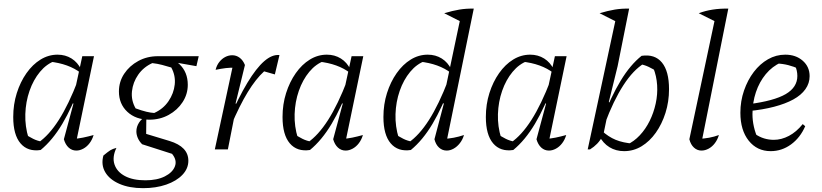

<svg xmlns="http://www.w3.org/2000/svg" viewBox="-20 -779 4283 1001"><path d="M192 3Q125 13 87 -31.5Q49 -76 49 -169Q49 -235 67.5 -293.5Q86 -352 118 -397.5Q150 -443 191.5 -468.5Q233 -494 280 -494Q321 -494 353 -474Q385 -454 403 -417L402 -398Q339 -447 236 -458L268 -462Q223 -446 188.5 -404.5Q154 -363 134 -305.5Q114 -248 112 -184Q110 -120 129 -59L107 -82Q130 -67 152.5 -55.5Q175 -44 202 -40L179 -35Q235 -73 286.5 -153.5Q338 -234 387 -362L404 -349Q356 -219 305 -133.5Q254 -48 192 3ZM374 -24 360 -55Q386 -56 412.5 -61.5Q439 -67 468 -75Q461 -51 447 -32.5Q433 -14 414.5 -4Q396 6 378 6Q355 6 338 -9.5Q321 -25 313 -53L363 -239L356 -241L409 -486H470Z M726 202Q654 202 602.5 179.5Q551 157 528.5 118.5Q506 80 519 32Q543 12 555 4.5Q567 -3 587 -8Q564 40 577 78.5Q590 117 631.5 139Q673 161 738 161Q799 161 839.5 140.5Q880 120 892 88Q904 56 877 23L721 -27Q706 -42 698.5 -59.5Q691 -77 691 -94Q691 -118 705 -140Q719 -162 743 -172L742 -81L864 -44Q962 -14 962 59Q962 100 931 132.5Q900 165 846.5 183.5Q793 202 726 202ZM759 -155Q688 -155 644 -196Q600 -237 600 -302Q600 -353 627.5 -394.5Q655 -436 701 -461Q747 -486 803 -486Q872 -486 915.5 -444.5Q959 -403 959 -337Q959 -288 932 -246.5Q905 -205 859.5 -180Q814 -155 759 -155ZM784 -190Q831 -211 858.5 -251.5Q886 -292 891 -338.5Q896 -385 873 -427Q850 -434 825.5 -440.5Q801 -447 774 -450Q728 -429 700.5 -389.5Q673 -350 668 -303Q663 -256 687 -214Q720 -202 743 -196.5Q766 -191 784 -190ZM897 -426 803 -486H1016L1004 -434L908 -451Z M1100 0 1199 -460 1210 -426Q1182 -427 1157.5 -424Q1133 -421 1104 -415Q1110 -439 1123.5 -456Q1137 -473 1154.5 -482Q1172 -491 1191 -491Q1212 -491 1229.5 -478Q1247 -465 1257 -440L1208 -239L1215 -238L1168 0ZM1184 -123 1172 -152Q1223 -270 1269.5 -347Q1316 -424 1357.5 -460Q1399 -496 1437 -492L1413 -391L1357 -407Q1314 -368 1271.5 -298.5Q1229 -229 1184 -123Z M1596 3Q1529 13 1491 -31.5Q1453 -76 1453 -169Q1453 -235 1471.5 -293.5Q1490 -352 1522 -397.5Q1554 -443 1595.5 -468.5Q1637 -494 1684 -494Q1725 -494 1757 -474Q1789 -454 1807 -417L1806 -398Q1743 -447 1640 -458L1672 -462Q1627 -446 1592.5 -404.5Q1558 -363 1538 -305.5Q1518 -248 1516 -184Q1514 -120 1533 -59L1511 -82Q1534 -67 1556.5 -55.5Q1579 -44 1606 -40L1583 -35Q1639 -73 1690.5 -153.5Q1742 -234 1791 -362L1808 -349Q1760 -219 1709 -133.5Q1658 -48 1596 3ZM1778 -24 1764 -55Q1790 -56 1816.5 -61.5Q1843 -67 1872 -75Q1865 -51 1851 -32.5Q1837 -14 1818.5 -4Q1800 6 1782 6Q1759 6 1742 -9.5Q1725 -25 1717 -53L1767 -239L1760 -241L1813 -486H1874Z M2305 -25 2292 -55Q2319 -56 2345.5 -61Q2372 -66 2399 -75Q2392 -51 2377.5 -32.5Q2363 -14 2345 -4Q2327 6 2309 6Q2286 6 2269 -9.5Q2252 -25 2245 -53L2294 -239L2287 -242L2387 -716L2450 -734ZM2122 3Q2055 13 2017 -31.5Q1979 -76 1979 -169Q1979 -235 1997.5 -293.5Q2016 -352 2048 -397.5Q2080 -443 2121.5 -468.5Q2163 -494 2210 -494Q2251 -494 2283 -474Q2315 -454 2333 -417L2332 -398Q2269 -447 2166 -458L2198 -462Q2153 -446 2118.5 -404.5Q2084 -363 2064 -305.5Q2044 -248 2042 -184Q2040 -120 2059 -59L2037 -82Q2060 -67 2082.5 -55.5Q2105 -44 2132 -40L2109 -35Q2165 -73 2216.5 -153.5Q2268 -234 2317 -362L2334 -349Q2286 -219 2235 -133.5Q2184 -48 2122 3ZM2385 -665 2296 -710Q2339 -723 2375 -729Q2411 -735 2450 -734ZM2418 -759H2419V-758Z M2656 3Q2589 13 2551 -31.5Q2513 -76 2513 -169Q2513 -235 2531.5 -293.5Q2550 -352 2582 -397.5Q2614 -443 2655.5 -468.5Q2697 -494 2744 -494Q2785 -494 2817 -474Q2849 -454 2867 -417L2866 -398Q2803 -447 2700 -458L2732 -462Q2687 -446 2652.5 -404.5Q2618 -363 2598 -305.5Q2578 -248 2576 -184Q2574 -120 2593 -59L2571 -82Q2594 -67 2616.5 -55.5Q2639 -44 2666 -40L2643 -35Q2699 -73 2750.5 -153.5Q2802 -234 2851 -362L2868 -349Q2820 -219 2769 -133.5Q2718 -48 2656 3ZM2838 -24 2824 -55Q2850 -56 2876.5 -61.5Q2903 -67 2932 -75Q2925 -51 2911 -32.5Q2897 -14 2878.5 -4Q2860 6 2842 6Q2819 6 2802 -9.5Q2785 -25 2777 -53L2827 -239L2820 -241L2873 -486H2934Z M3234 9Q3191 9 3157.5 -11.5Q3124 -32 3103 -72L3117 -98Q3151 -66 3190 -50Q3229 -34 3283 -30L3249 -25Q3285 -41 3315.5 -73.5Q3346 -106 3367 -148.5Q3388 -191 3398.5 -239Q3409 -287 3406 -335Q3403 -383 3386 -425L3410 -403Q3384 -420 3361.5 -430.5Q3339 -441 3315 -445L3339 -449Q3282 -415 3230 -334.5Q3178 -254 3133 -133L3116 -148Q3166 -276 3216 -358.5Q3266 -441 3325 -488Q3394 -498 3431 -453Q3468 -408 3468 -314Q3468 -249 3449.5 -190.5Q3431 -132 3399 -87Q3367 -42 3325 -16.5Q3283 9 3234 9ZM3044 0 3198 -716 3260 -734 3200 -434 3154 -247 3160 -243 3125 -74Q3109 -46 3093 -29.5Q3077 -13 3056 0ZM3195 -665 3106 -710Q3149 -723 3185 -729Q3221 -735 3260 -734Z M3713 -665 3623 -710Q3657 -723 3696 -729Q3735 -735 3777 -734ZM3635 -24 3620 -55Q3650 -56 3677 -61Q3704 -66 3728 -75Q3721 -51 3707 -32.5Q3693 -14 3674.5 -4Q3656 6 3637 6Q3615 6 3598 -9.5Q3581 -25 3574 -53L3715 -716L3777 -734Z M3998 9Q3927 9 3883.5 -45.5Q3840 -100 3840 -191Q3840 -252 3859 -307Q3878 -362 3910 -404Q3942 -446 3984 -470Q4026 -494 4074 -494Q4129 -494 4165 -462.5Q4201 -431 4201 -382Q4201 -345 4179 -314Q4157 -283 4116 -260.5Q4075 -238 4016 -222.5Q3957 -207 3884 -200V-236Q4016 -253 4076.5 -288.5Q4137 -324 4137 -383Q4137 -412 4124 -440L4147 -419Q4119 -432 4089.5 -439.5Q4060 -447 4028 -448L4053 -454Q4006 -433 3972.5 -392.5Q3939 -352 3921 -298.5Q3903 -245 3903 -184Q3903 -151 3910.5 -118Q3918 -85 3932 -55L3916 -81Q3939 -65 3963.5 -57.5Q3988 -50 4014 -50Q4054 -50 4093 -70.5Q4132 -91 4165 -132L4178 -121Q4152 -61 4104 -26Q4056 9 3998 9Z"/></svg>

Font: Piazzolla Thin Light
Style: Italic
Weight: 300
Italic angle: -11.3°
Version: Version 2.005